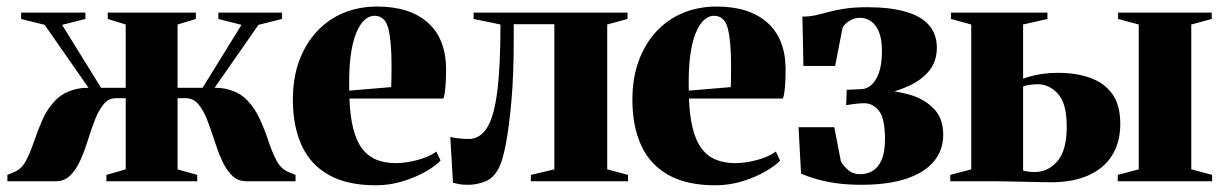

<svg xmlns="http://www.w3.org/2000/svg" viewBox="-20 -540 3638 572"><path d="M2 0V-19L23.5 -28Q45 -37 58 -62.2Q71 -87.5 82 -120.2Q93 -153 107.5 -185.5Q122 -218 146.5 -242.5Q171 -267 211 -275.5Q251 -284 313 -268L275 -233.5L113 -466L43 -483.5V-502.5H234.5V-483.5L165 -466L281 -278.5H354.5V-467L301 -483.5V-502.5H563.5V-483.5L509 -467V-278.5H583.5L699.5 -466L630.5 -483.5V-502.5H820V-483.5L750 -466L588 -233.5L549.5 -268Q612 -284 651.8 -275.5Q691.5 -267 715.5 -242.2Q739.5 -217.5 754.2 -185Q769 -152.5 779.8 -119.8Q790.5 -87 803.8 -61.8Q817 -36.5 839.5 -27.5L860.5 -19V0H715Q688 0 670.5 -17.8Q653 -35.5 640.5 -63.8Q628 -92 618 -123.8Q608 -155.5 597 -183.5Q586 -211.5 571 -229.5Q556 -247.5 533 -247.5H509V-35.5L567.5 -19V0H297V-19L354.5 -35.5V-247.5H325.5Q303.5 -247.5 288.8 -229.5Q274 -211.5 263 -183.5Q252 -155.5 242.2 -123.8Q232.5 -92 220 -63.8Q207.5 -35.5 189.8 -17.8Q172 0 146 0Z M1099.5 12Q1014 12 959.2 -19Q904.5 -50 878.5 -107.2Q852.5 -164.5 852.5 -242.5Q852.5 -307.5 871.2 -358.5Q890 -409.5 923.8 -446Q957.5 -482.5 1003.2 -501.5Q1049 -520.5 1104 -520.5Q1199.5 -520.5 1253.5 -473.5Q1307.5 -426.5 1309 -337Q1309 -303 1307 -280.2Q1305 -257.5 1301 -246.5H1021Q1023 -194 1032.2 -157.2Q1041.5 -120.5 1058.5 -97.8Q1075.5 -75 1100.8 -64.5Q1126 -54 1159.5 -54Q1188 -54 1223.2 -63.2Q1258.5 -72.5 1280 -88.5L1292.5 -61.5Q1278.5 -46.5 1248.8 -29.2Q1219 -12 1180.2 0Q1141.5 12 1099.5 12ZM1020.5 -270 1145.5 -280.5Q1146 -297 1146.2 -311.8Q1146.5 -326.5 1146.5 -343Q1146.5 -418 1136.8 -455.5Q1127 -493 1095.5 -493Q1080 -493 1066 -480.5Q1052 -468 1041 -441.2Q1030 -414.5 1024.5 -372.2Q1019 -330 1020.5 -270Z M1375 10.5Q1357.5 10.5 1347.2 8.5Q1337 6.5 1329.5 4.5L1321.5 -132Q1331.5 -129.5 1345.8 -127.8Q1360 -126 1376.5 -126Q1410 -126 1431 -159.5Q1452 -193 1461.5 -268Q1471 -343 1471 -467L1391 -483.5V-502.5H1849.5V-483.5L1789 -467V-35.5L1851 -19V0H1561.5V-19L1631.5 -35.5V-468H1510.5V-420.5Q1510.5 -319 1503.8 -241.5Q1497 -164 1487.5 -113.8Q1478 -63.5 1468 -43.5Q1452 -10 1426.5 0.2Q1401 10.5 1375 10.5Z M2111 12Q2025.5 12 1970.8 -19Q1916 -50 1890 -107.2Q1864 -164.5 1864 -242.5Q1864 -307.5 1882.8 -358.5Q1901.5 -409.5 1935.2 -446Q1969 -482.5 2014.8 -501.5Q2060.5 -520.5 2115.5 -520.5Q2211 -520.5 2265 -473.5Q2319 -426.5 2320.5 -337Q2320.5 -303 2318.5 -280.2Q2316.5 -257.5 2312.5 -246.5H2032.5Q2034.5 -194 2043.8 -157.2Q2053 -120.5 2070 -97.8Q2087 -75 2112.2 -64.5Q2137.5 -54 2171 -54Q2199.5 -54 2234.8 -63.2Q2270 -72.5 2291.5 -88.5L2304 -61.5Q2290 -46.5 2260.2 -29.2Q2230.5 -12 2191.8 0Q2153 12 2111 12ZM2032 -270 2157 -280.5Q2157.5 -297 2157.8 -311.8Q2158 -326.5 2158 -343Q2158 -418 2148.2 -455.5Q2138.5 -493 2107 -493Q2091.5 -493 2077.5 -480.5Q2063.5 -468 2052.5 -441.2Q2041.5 -414.5 2036 -372.2Q2030.5 -330 2032 -270Z M2546 10.5Q2505.5 10.5 2471.5 5.8Q2437.5 1 2411.2 -6.8Q2385 -14.5 2366.5 -22.5L2359 -161H2465.5L2485 -60Q2492 -46.5 2506.5 -33.8Q2521 -21 2542.5 -21Q2564 -21 2580.8 -31.5Q2597.5 -42 2607 -65Q2616.5 -88 2616.5 -125.5Q2616.5 -187.5 2598.5 -210Q2580.5 -232.5 2554.5 -232.5Q2549.5 -232.5 2539.5 -231.8Q2529.5 -231 2518.8 -229.5Q2508 -228 2501 -226.5L2502.5 -272.5L2547.5 -274.5Q2562.5 -275 2576.2 -287Q2590 -299 2598.8 -324.2Q2607.5 -349.5 2607.5 -388.5Q2607.5 -424 2598.2 -445.8Q2589 -467.5 2574 -477.2Q2559 -487 2542 -487Q2526 -487 2510.5 -477.8Q2495 -468.5 2490 -456.5L2468 -343.5H2373.5L2370.5 -490.5Q2391 -490.5 2409.2 -494.5Q2427.5 -498.5 2448.2 -504.2Q2469 -510 2496.8 -514.2Q2524.5 -518.5 2564 -518.5Q2631.5 -518.5 2677.8 -505.2Q2724 -492 2747.5 -465.2Q2771 -438.5 2771 -398Q2771 -357.5 2748.5 -329.5Q2726 -301.5 2685.8 -283.2Q2645.5 -265 2592.5 -254L2600.5 -270.5Q2647 -270.5 2690.5 -257.8Q2734 -245 2762 -216.2Q2790 -187.5 2790 -139Q2790 -92.5 2762 -59Q2734 -25.5 2679.8 -7.5Q2625.5 10.5 2546 10.5Z M3310 0V-19L3372.5 -35.5V-467L3311 -483.5V-502.5H3590V-483.5L3529 -467V-35.5L3591 -19V0ZM2811 0V-19L2873.5 -35.5V-467L2813 -483.5V-502.5H3100.5V-483.5L3028 -467V-305.5Q3041 -310.5 3056 -314.2Q3071 -318 3090.2 -320.5Q3109.5 -323 3133 -323Q3186.5 -323 3228.2 -308Q3270 -293 3293.8 -260Q3317.5 -227 3317.5 -171Q3317.5 -116 3293.2 -77.2Q3269 -38.5 3223 -17.8Q3177 3 3111.5 3Q3100 3 3077.5 2.5Q3055 2 3028.8 1.5Q3002.5 1 2979 0.5Q2955.5 0 2941 0ZM3063 -27.5Q3102.5 -27.5 3130.2 -59.8Q3158 -92 3158 -163Q3158 -231.5 3132.2 -260.2Q3106.5 -289 3071.5 -289Q3060 -289 3047.5 -287.2Q3035 -285.5 3028 -282.5V-32Q3034 -30 3043.5 -28.8Q3053 -27.5 3063 -27.5Z"/></svg>

Font: Merriweather 144pt ExtraBold
Style: Regular
Weight: 800
Version: Version 2.100